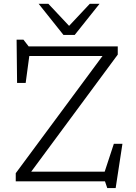

<svg xmlns="http://www.w3.org/2000/svg" viewBox="-20 -950 710 1006"><path d="M597 -707V-664L143.5 -50.5H528.5L576.5 -196.5H621.5L586 35.5H542L530 0H62.5V-42.5L517 -656.5H133.5L114.5 -515.5H69.5L67 -742H103L130 -707ZM501.5 -930 371.5 -767H312.5L182.5 -930H233.5L342 -814.5L450.5 -930Z"/></svg>

Font: Newsreader 6pt Light
Style: Regular
Weight: 300
Designer: Hugues Gentile
Foundry: Production Type
Version: Version 1.003; ttfautohint (v1.8.3)